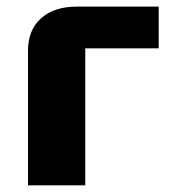

<svg xmlns="http://www.w3.org/2000/svg" viewBox="-20 -556 511 576"><path d="M64 0V-403.8Q64 -466.3 103.3 -501.2Q142.6 -536.1 209 -536.1H456.1V-411.1H235.8V0Z"/></svg>

Font: Hubot Sans Expanded
Style: Bold
Weight: 700
Width: 7
Designer: Deni Anggara
Foundry: GitHub
Version: Version 1.001;gftools[0.9.31]